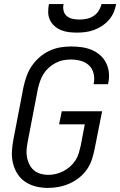

<svg xmlns="http://www.w3.org/2000/svg" viewBox="-20 -910 590 942"><path d="M215 12Q185 12 156.5 5Q128 -2 104.5 -17.5Q81 -33 66 -56.5Q51 -80 44 -108Q37 -136 38.5 -166.5Q40 -197 46 -227L96 -487Q102 -513 111.5 -539Q121 -565 137 -588Q153 -611 175 -630Q197 -649 223 -661Q249 -673 275.5 -677.5Q302 -682 328 -682Q354 -682 380 -678.5Q406 -675 429 -665.5Q452 -656 470.5 -640Q489 -624 500 -602.5Q511 -581 514 -555Q517 -529 511 -502L510 -497H439L440 -501Q445 -526 439 -550Q433 -574 416.5 -589.5Q400 -605 376.5 -611.5Q353 -618 328 -618Q310 -618 291 -614.5Q272 -611 253.5 -601.5Q235 -592 219.5 -578Q204 -564 193.5 -547Q183 -530 176.5 -511.5Q170 -493 166 -475L116 -215Q112 -195 110.5 -175.5Q109 -156 112.5 -137.5Q116 -119 124.5 -102.5Q133 -86 146.5 -74.5Q160 -63 178.5 -57.5Q197 -52 216 -52Q235 -52 254 -56.5Q273 -61 290.5 -70Q308 -79 323.5 -92.5Q339 -106 350 -123Q361 -140 366.5 -158.5Q372 -177 376 -195L396 -300H270L283 -364H481L445 -183Q440 -157 432 -131Q424 -105 408 -81Q392 -57 369.5 -39Q347 -21 321 -9.5Q295 2 268 7Q241 12 215 12ZM357 -750Q337 -750 317 -752.5Q297 -755 279 -762.5Q261 -770 247 -782.5Q233 -795 225 -812Q217 -829 216.5 -849Q216 -869 220 -890H292Q288 -873 292 -857Q296 -841 308 -831Q320 -821 336.5 -817.5Q353 -814 370 -814Q387 -814 404.5 -817.5Q422 -821 438 -831Q454 -841 464 -857Q474 -873 478 -890H550Q546 -869 537.5 -849Q529 -829 514 -812Q499 -795 480 -782.5Q461 -770 440 -762.5Q419 -755 398 -752.5Q377 -750 357 -750Z"/></svg>

Font: Lode
Style: Italic
Weight: 400
Italic angle: -11°
Monospace: yes
Designer: Belleve Invis
Foundry: Belleve Invis
Version: Version 29.2.0; ttfautohint (v1.8.3)